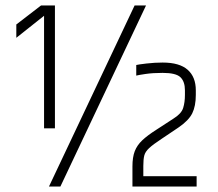

<svg xmlns="http://www.w3.org/2000/svg" viewBox="-20 -686 803 706"><path d="M131 -666H182V-214H142V-628L40 -547V-596ZM475 -666H517L202 0H160ZM481 -447Q489 -449 519 -452.5Q549 -456 578 -456Q640 -456 670 -429.5Q700 -403 700 -354V-337Q700 -296 687 -269.5Q674 -243 636 -217L575 -176Q543 -155 528.5 -141.5Q514 -128 510.5 -114Q507 -100 507 -76V-38H703V0H467V-74Q467 -108 475.5 -130Q484 -152 503 -170Q522 -188 555 -209L618 -250Q647 -268 653.5 -289Q660 -310 660 -337V-354Q660 -386 643.5 -402Q627 -418 578 -418Q542 -418 515 -414Q488 -410 481 -408Z"/></svg>

Font: Khand Variable Light
Style: Regular
Weight: 300
Designer: Satya Rajpurohit
Foundry: Indian Type Foundry
Version: Version 3.000